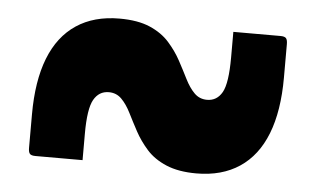

<svg xmlns="http://www.w3.org/2000/svg" viewBox="-34 -503 668 406"><g transform="rotate(5 300.0 -300.0)"><path d="M395 -144Q449 -144 486.5 -169Q524 -194 543 -242.5Q562 -291 562 -362V-433Q562 -442 559 -445.5Q556 -449 547 -449Q522 -449 497 -449Q472 -449 447 -449V-437Q447 -426 447 -414.5Q447 -403 447 -395Q447 -340 436 -320.5Q425 -301 404 -301Q388 -301 377 -312Q366 -323 357 -341Q348 -359 337.5 -378.5Q327 -398 311 -416Q295 -434 269.5 -445Q244 -456 205 -456Q151 -456 113.5 -431Q76 -406 57 -357.5Q38 -309 38 -238V-167Q38 -158 41 -154.5Q44 -151 53 -151Q78 -151 103 -151Q128 -151 153 -151V-163Q153 -174 153 -185.5Q153 -197 153 -207Q153 -260 164 -279.5Q175 -299 196 -299Q212 -299 223 -288Q234 -277 243 -259Q252 -241 262.5 -221.5Q273 -202 289 -184Q305 -166 331 -155Q357 -144 395 -144Z"/></g></svg>

Font: RecMonoLinear Nerd Font Mono
Style: Bold
Weight: 700
Monospace: yes
Version: Version 1.085; ttfautohint (v1.8.4.7-5d5b);Nerd Fonts 3.2.1